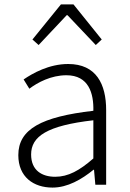

<svg xmlns="http://www.w3.org/2000/svg" viewBox="-20 -837 587 870"><path d="M218 13C286 13 350 -24 404 -68H406L412 0H461V-338C461 -456 416 -547 289 -547C202 -547 128 -505 87 -477L113 -435C150 -463 211 -496 281 -496C382 -496 405 -414 403 -335C168 -308 63 -252 63 -134C63 -35 132 13 218 13ZM230 -36C171 -36 121 -64 121 -137C121 -219 193 -268 403 -292V-119C340 -64 289 -36 230 -36ZM127 -658 155 -633 282 -768H286L414 -633L441 -658L313 -817H256Z"/></svg>

Font: Noto Sans T Chinese Light
Style: Regular
Weight: 300
Designer: Ryoko NISHIZUKA (kana & ideographs); Paul D. Hunt (Latin, Greek & Cyrillic); Wenlong ZHANG (bopomofo); Sandoll Communica
Foundry: Adobe Systems Incorporated
Version: Version 1.000;PS 1;hotconv 1.0.78;makeotf.lib2.5.61930